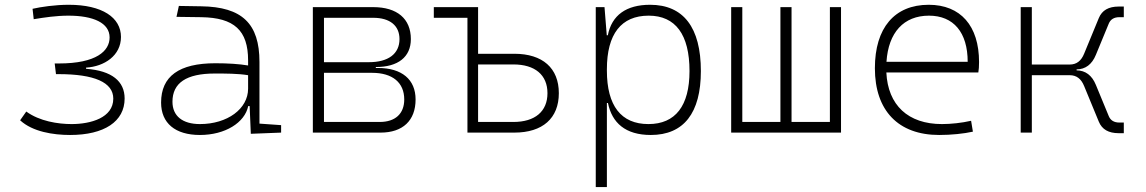

<svg xmlns="http://www.w3.org/2000/svg" viewBox="-20 -547 4728 792"><path d="M269 9.8C410.2 9.8 494.1 -45.9 494.1 -140.6C494.1 -211.4 441.9 -255.4 335 -263.2V-268.1C410.6 -272.5 479 -317.9 479 -394.5C479 -474.6 401.9 -527.3 263.7 -527.3C207 -527.3 148.9 -518.6 114.3 -510.7L119.1 -467.8C163.6 -475.1 212.4 -482.4 262.2 -482.4C364.7 -482.4 432.1 -452.6 432.1 -392.6C432.1 -336.9 377.9 -285.2 223.1 -285.2H205.6L210.9 -241.2H221.7C368.7 -241.2 447.3 -207.5 447.3 -140.1C447.3 -61 354 -35.2 275.4 -35.2C219.2 -35.2 143.1 -46.9 88.4 -86.9L63 -50.8C114.3 -3.4 199.7 9.8 269 9.8Z M1014.6 4.9 1139.6 0V-30.8L1050.3 -37.1V-291.5C1050.3 -449.7 978.5 -518.6 810.5 -521L717.8 -522.5L708 -477.5L810.5 -476.1C945.8 -474.1 1003.4 -421.9 1003.4 -297.9V-276.9C967.3 -283.2 918.9 -286.1 868.2 -286.1C718.8 -286.1 644.5 -232.4 644.5 -124C644.5 -39.1 702.6 9.8 804.7 9.8C908.7 9.8 989.7 -41 1003.9 -109.4H1009.8ZM1003.4 -236.8V-181.2C1003.4 -98.1 918 -35.2 804.7 -35.2C732.9 -35.2 691.4 -68.4 691.4 -127.4C691.4 -205.1 749 -243.7 865.7 -243.7C910.2 -243.7 962.4 -243.7 1003.4 -236.8Z M1270.5 0H1549.8C1641.6 0 1694.3 -49.8 1694.3 -136.7C1694.3 -219.2 1637.7 -266.6 1539.1 -266.6H1530.3V-270.5C1622.1 -270.5 1674.8 -312 1674.8 -385.7C1674.8 -469.7 1618.2 -517.6 1519.5 -517.6H1270.5ZM1316.4 -43.9V-246.6H1514.6C1599.1 -246.6 1647.5 -206.5 1647.5 -136.7C1647.5 -77.6 1610.4 -43.9 1545.9 -43.9ZM1316.4 -290.5V-473.6H1519.5C1588.4 -473.6 1627.9 -441.4 1627.9 -385.7C1627.9 -325.2 1582 -290.5 1502 -290.5Z M1908.2 0H2101.6C2218.3 0 2285.2 -59.1 2285.2 -162.6C2285.2 -266.1 2218.3 -325.2 2101.6 -325.2H1952.1V-517.6H1769.5V-473.6H1908.2ZM1952.1 -43.9V-281.2H2097.7C2187 -281.2 2238.3 -237.8 2238.3 -162.6C2238.3 -87.4 2187 -43.9 2097.7 -43.9Z M2437.5 224.6H2483.4V-122.1H2487.8C2504.4 -40.5 2559.6 9.8 2664.6 9.8C2800.3 9.8 2871.1 -80.6 2871.1 -253.9C2871.1 -433.6 2799.3 -527.3 2661.6 -527.3C2563.5 -527.3 2503.4 -484.4 2487.3 -401.4H2482.9L2473.6 -517.6H2437.5ZM2483.4 -255.9V-261.2C2483.4 -406.7 2542.5 -482.4 2655.8 -482.4C2766.6 -482.4 2824.2 -404.3 2824.2 -253.9C2824.2 -110.4 2766.1 -35.2 2654.8 -35.2C2542 -35.2 2483.4 -110.8 2483.4 -255.9Z M2996.1 0H3449.2V-517.6H3403.3V-43.9H3245.1V-517.6H3199.2V-43.9H3042V-517.6H2996.1Z M3854 9.8C3904.3 9.8 3956.1 4.4 3993.2 -3.9L3985.8 -48.8C3947.8 -40 3902.3 -35.2 3865.7 -35.2C3725.6 -35.2 3642.6 -113.3 3636.2 -248H4015.6C4017.6 -258.3 4018.6 -274.4 4018.6 -291C4018.6 -440.4 3942.4 -527.3 3811 -527.3C3669.9 -527.3 3588.9 -432.1 3588.9 -265.6C3588.9 -90.8 3685.5 9.8 3854 9.8ZM3636.7 -292C3644.5 -413.1 3708 -482.4 3812 -482.4C3913.6 -482.4 3971.7 -413.1 3971.7 -292Z M4190.4 0H4236.3V-236.8H4392.6C4420.4 -236.8 4439.9 -222.2 4452.1 -191.9L4512.7 -44.9C4525.9 -13.2 4552.7 2.4 4594.7 2.4H4615.7V-41.5H4597.2C4575.7 -41.5 4561 -50.3 4553.7 -67.9L4500.5 -196.8C4484.4 -236.3 4457.5 -256.3 4420.9 -256.8V-260.7C4457.5 -261.2 4484.4 -281.2 4500.5 -320.8L4553.7 -449.7C4561 -467.3 4575.7 -476.1 4597.2 -476.1H4615.7V-520H4594.7C4552.7 -520 4525.9 -504.4 4512.7 -472.7L4452.1 -325.7C4439.9 -295.4 4420.4 -280.8 4392.6 -280.8H4236.3V-517.6H4190.4Z"/></svg>

Font: Cascadia Code PL ExtraLight
Style: Regular
Weight: 200
Monospace: yes
Designer: Aaron Bell
Foundry: Saja Typeworks
Version: Version 2404.023